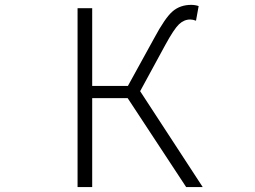

<svg xmlns="http://www.w3.org/2000/svg" viewBox="-20 -762 1040 782"><path d="M550.8 -390.6 805.7 0H738.3L500 -362.3H355.5V0H295.9V-728.5H355.5V-412.1H501L607.4 -605.5Q652.3 -689.5 683.1 -715.8Q713.9 -742.2 758.8 -742.2Q774.4 -742.2 789.1 -737.3L778.3 -677.7Q765.6 -682.6 754.9 -682.6Q729.5 -682.6 709 -663.1Q688.5 -643.6 653.3 -579.1Z"/></svg>

Font: Gen Shin Gothic Monospace Light
Style: Regular
Weight: 300
Designer: [Source Han Sans]
Ryoko NISHIZUKA  (kana & ideographs); Paul D. Hunt (Latin, Greek & Cyrillic); Wenlong ZHANG  (bopomofo
Version: Version 1.002.20150607